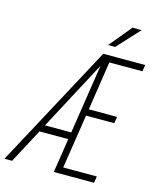

<svg xmlns="http://www.w3.org/2000/svg" viewBox="-150 -985 884 1075"><g transform="rotate(15 292.5 -447.5)"><path d="M499.5 0 505.4 -38.1H310.5L358.9 -351.6H522.5L528.3 -389.6H364.7L407.7 -672.9H599.6L605.5 -710.9H362.3L-20 0H24.4L129.9 -198.7H296.9L266.1 0ZM150.9 -239.3 365.2 -642.6 303.2 -239.3ZM482.9 -894.5 376 -765.6 416.5 -765.1 535.6 -894Z"/></g></svg>

Font: Roboto Mono ExtraLight
Style: Italic
Weight: 250
Italic angle: -10°
Monospace: yes
Designer: Google
Version: Version 3.000